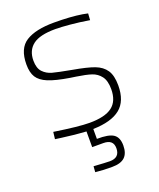

<svg xmlns="http://www.w3.org/2000/svg" viewBox="-133 -591 726 875"><g transform="rotate(-20 230.0 -153.5)"><path d="M237 9V57Q294 56 317 71.5Q340 87 340 126Q340 164 320.5 182.5Q301 201 259 201Q213 201 189 198L178 197L180 169Q240 173 258 173Q306 173 306 127Q306 85 258 85H204V9Q151 6 86 -3L57 -7L61 -41Q179 -23 231 -23Q306 -23 341 -49.5Q376 -76 376 -134Q376 -175 359.5 -196.5Q343 -218 317.5 -226.5Q292 -235 245 -242Q227 -244 218 -246Q150 -257 115 -271.5Q80 -286 65.5 -309Q51 -332 51 -371Q51 -449 98 -478.5Q145 -508 234 -508Q313 -508 370 -499L395 -494L393 -462Q345 -470 300.5 -474Q256 -478 230 -478Q154 -478 120.5 -452Q87 -426 87 -377Q87 -340 104.5 -321.5Q122 -303 148 -296Q174 -289 239 -277Q308 -265 342.5 -252Q377 -239 394.5 -213Q412 -187 412 -139Q412 -63 368.5 -28Q325 7 237 9Z"/></g></svg>

Font: Cairo ExtraLight
Style: Regular
Weight: 250
Designer: Mohamed Gaber, the designers of Titillium
Foundry: Kief Type Foundry
Version: Version 2.009; ttfautohint (v1.5.33-1714) -l 8 -r 50 -G 200 